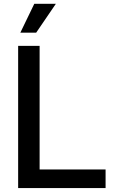

<svg xmlns="http://www.w3.org/2000/svg" viewBox="-20 -962 593 982"><path d="M72.8 0V-727.5H182.6V-95.2H520V0ZM84 -794.9 155.3 -942.4H265.6L165 -794.9Z"/></svg>

Font: Inter 24pt Medium
Style: Regular
Weight: 500
Designer: Rasmus Andersson
Foundry: rsms
Version: Version 4.001;git-66647c0bb